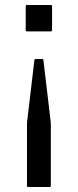

<svg xmlns="http://www.w3.org/2000/svg" viewBox="-20 -545 310 765"><path d="M87.5 -525H182.5Q187.5 -525 187.5 -520V-425Q187.5 -420 182.5 -420H87.5Q82.5 -420 82.5 -425V-520Q82.5 -525 87.5 -525ZM182.5 -50V195Q182.5 200 177.5 200H92.5Q87.5 200 87.5 195V-50Q87.5 -56 88 -60L117 -305Q117.5 -310 122.5 -310H147.5Q152.5 -310 153 -305L182 -60Q182.5 -56 182.5 -50Z"/></svg>

Font: MFEK Sans
Style: Regular
Weight: 400
Designer: Owen Earl
Foundry: indestructible type*
Version: Version 0.001; ttfautohint (v1.8.4.7-5d5b)